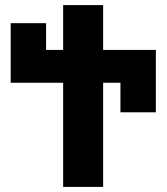

<svg xmlns="http://www.w3.org/2000/svg" viewBox="-20 -734 654 754"><path d="M228 0V-409H22V-643H161V-538H228V-714H385V-538H592V-293H453V-409H385V0Z"/></svg>

Font: Noto Sans Georgian Condensed Extra
Style: Regular
Weight: 800
Width: 3
Designer: Monotype Design Team
Foundry: Monotype Imaging Inc.
Version: Version 1.901